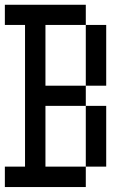

<svg xmlns="http://www.w3.org/2000/svg" viewBox="-20 -712 540 790"><path d="M0 -26.4H83V-609.4H0V-692.4H333V-609.4H167V-359.4H333V-276.4H167V-26.4H333V57.6H0ZM333 -26.4V-276.4H417V-26.4ZM333 -359.4V-609.4H417V-359.4Z"/></svg>

Font: KH Dot kagurazaka 12
Style: Regular
Weight: 400
Designer: Original version for X68000 by Keitarou Hiraki (http://hp.vector.co.jp/authors/VA000874/) / TrueType conversion by Homem
Version: Version 1.00.20150527